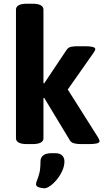

<svg xmlns="http://www.w3.org/2000/svg" viewBox="-20 -774 561 1034"><path d="M126 2Q66 2 66 -30V-722Q66 -754 126 -754H154Q214 -754 214 -722V-326L218 -325L339 -506Q348 -519 363 -522Q378 -525 400 -525H437Q493 -525 493 -510Q493 -502 484 -490L345 -292L508 -34Q516 -22 516 -13Q516 2 459 2H417Q395 2 379.5 -2Q364 -6 357 -17L218 -247L214 -246V-30Q214 2 154 2ZM219 240Q206 240 190 235Q174 230 174 218Q174 209 180 195.5Q186 182 192 158.5Q198 135 198 95Q198 75 212.5 63Q227 51 258 51H277Q303 51 315 63.5Q327 76 327 95Q327 120 315.5 145.5Q304 171 286.5 192.5Q269 214 250.5 227Q232 240 219 240Z"/></svg>

Font: Asap
Style: Bold
Weight: 700
Designer: Pablo Cosgaya
Foundry: Omnibus-Type
Version: Version 3.001; ttfautohint (v1.8.3)